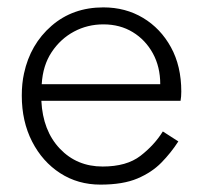

<svg xmlns="http://www.w3.org/2000/svg" viewBox="-20 -490 555 520"><path d="M463 -107Q443 -76 417 -49.5Q391 -23 352 -6.5Q313 10 252 10Q191 10 143 -21Q95 -52 67 -106.5Q39 -161 39 -231Q39 -264 45 -291Q62 -370 119.5 -420Q177 -470 260 -470Q320 -470 367.5 -441.5Q415 -413 443 -362Q471 -311 471 -242Q471 -228 469 -217H92Q96 -136 142 -87.5Q188 -39 258 -39Q323 -39 360.5 -68Q398 -97 421 -134ZM260 -424Q217 -424 180.5 -404.5Q144 -385 120 -349Q96 -313 93 -262H414Q414 -309 394 -345.5Q374 -382 339.5 -403Q305 -424 260 -424Z"/></svg>

Font: Jost* Light
Style: Regular
Weight: 300
Version: Version 3.7